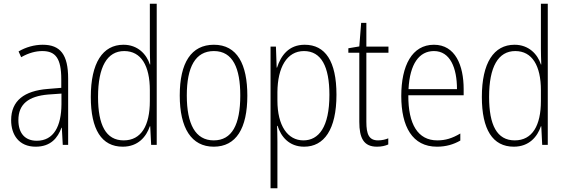

<svg xmlns="http://www.w3.org/2000/svg" viewBox="-20 -780 3045 1034"><path d="M210 -539C165 -539 119 -526 80 -503L94 -472C136 -496 174 -505 208 -505C279 -505 310 -466 310 -353V-307L237 -301C111 -291 40 -238 40 -133C40 -54 82 10 172 10C254 10 291 -38 311 -92H313L318 0H347V-357C347 -486 305 -539 210 -539ZM240 -271 311 -276V-218C310 -101 270 -22 178 -22C115 -22 79 -62 79 -133C79 -219 133 -262 240 -271Z M641 10C724 10 768 -44 787 -100H789L794 0H824V-760H787V-517C787 -491 788 -463 789 -433H787C769 -488 722 -539 645 -539C533 -539 469 -441 469 -258C469 -83 527 10 641 10ZM646 -24C550 -24 508 -107 508 -258C508 -420 557 -505 649 -505C740 -505 787 -426 787 -294V-236C787 -104 741 -24 646 -24Z M1312 -265C1312 -433 1258 -539 1132 -539C1010 -539 948 -442 948 -266C948 -90 1011 10 1131 10C1252 10 1312 -89 1312 -265ZM986 -266C986 -419 1032 -505 1132 -505C1235 -505 1274 -411 1274 -266C1274 -108 1229 -24 1131 -24C1032 -24 986 -112 986 -266Z M1621 -539C1535 -539 1493 -481 1472 -416H1470L1466 -529H1437V234H1474V-16C1474 -48 1473 -79 1472 -102H1475C1493 -45 1536 10 1618 10C1725 10 1792 -82 1792 -270C1792 -450 1732 -539 1621 -539ZM1617 -505C1710 -505 1754 -422 1754 -269C1754 -95 1696 -24 1614 -24C1529 -24 1474 -103 1474 -239V-284C1475 -417 1525 -505 1617 -505Z M2016 -24C1967 -24 1953 -57 1953 -124V-496H2072V-529H1953V-657H1925L1915 -530L1856 -520V-496H1915V-124C1915 -36 1939 10 2010 10C2036 10 2055 5 2071 -2V-35C2057 -29 2037 -24 2016 -24Z M2317 -539C2199 -539 2141 -427 2141 -263C2141 -98 2201 10 2333 10C2382 10 2422 -2 2459 -23V-61C2415 -35 2379 -24 2335 -24C2231 -24 2178 -110 2179 -267H2477V-300C2477 -428 2432 -539 2317 -539ZM2317 -505C2404 -505 2441 -415 2441 -300H2180C2187 -437 2238 -505 2317 -505Z M2747 10C2830 10 2874 -44 2893 -100H2895L2900 0H2930V-760H2893V-517C2893 -491 2894 -463 2895 -433H2893C2875 -488 2828 -539 2751 -539C2639 -539 2575 -441 2575 -258C2575 -83 2633 10 2747 10ZM2752 -24C2656 -24 2614 -107 2614 -258C2614 -420 2663 -505 2755 -505C2846 -505 2893 -426 2893 -294V-236C2893 -104 2847 -24 2752 -24Z"/></svg>

Font: Noto Sans Ethiopic Condensed ExtraLight
Style: Regular
Weight: 200
Width: 3
Designer: Monotype Design Team
Foundry: Monotype Imaging Inc.
Version: Version 2.102